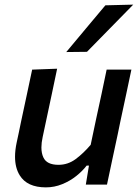

<svg xmlns="http://www.w3.org/2000/svg" viewBox="-20 -798 603 830"><path d="M178.5 12Q97 12 65 -40.5Q45 -73 45 -120.5Q45 -148.5 52 -181.5Q56.5 -202.5 61 -223.5Q65 -244 71 -272Q85.5 -338.5 96.5 -391Q107.5 -443 119 -497L227 -501Q215.5 -446.5 204.5 -394Q193 -341.5 181 -283.5L164.5 -206Q159 -181 159 -160.5Q159 -135.5 167.5 -117.5Q182 -85.5 233 -85.5Q273.5 -85.5 307 -110.2Q340.5 -135 372 -172L395.5 -283.5Q408 -341 419 -392Q429.5 -443 441 -497H548Q536.5 -443 525.5 -390.5Q514.5 -338 500 -271.5L489 -218Q475.5 -156 464.8 -105.2Q454 -54.5 442.5 0H351L364.5 -82H354.5Q336.5 -58.5 309.5 -37Q282.5 -15.5 248.8 -1.8Q215 12 178.5 12ZM266.5 -573Q309.5 -624.5 351.2 -674.5Q393 -724.5 435.5 -775L556 -778Q505 -725.5 455 -675Q405 -624 356 -574Z"/></svg>

Font: Heraclito Medium
Style: Italic
Weight: 500
Italic angle: -12°
Designer: Kostas Bartsokas (font) & Cristiano Sobral (main changes)
Foundry: Kostas Bartsokas (font) & Cristiano Sobral (main changes)
Version: Version 1.00;July 8, 2020;FontCreator 13.0.0.2655 64-bit